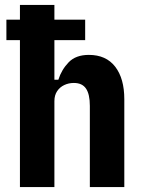

<svg xmlns="http://www.w3.org/2000/svg" viewBox="-20 -760 579 780"><path d="M201 0H61V-597H6V-680H61V-740H201V-680H326V-597H201V-436H217Q230 -477 259 -507Q288 -537 341 -537Q411 -537 448 -489Q485 -441 485 -357V0H345V-330Q345 -377 329.5 -400Q314 -423 280 -423Q259 -423 241 -414.5Q223 -406 212 -389.5Q201 -373 201 -349Z"/></svg>

Font: IBM Plex Sans Condensed
Style: Bold
Weight: 700
Width: 3
Designer: Mike Abbink, Paul van der Laan, Pieter van Rosmalen
Foundry: Bold Monday
Version: Version 3.201